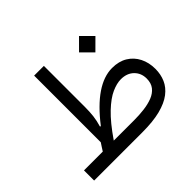

<svg xmlns="http://www.w3.org/2000/svg" viewBox="-143 -855 1063 1063"><g transform="rotate(-45 389.0 -323.0)"><path d="M284 -79.5Q342.3 -164.6 391 -210.6Q439.6 -256.6 479.7 -274.3Q519.7 -292.1 551.7 -292.1Q599.1 -292.1 627.6 -264.2Q656 -236.4 656 -193.6Q656 -157.6 638.1 -135Q620.2 -112.5 589.6 -100.5Q558.9 -88.6 521.2 -84.1Q483.5 -79.5 443.4 -79.5ZM197.9 -79.5H50.7V0H428.8Q512.5 0 569.8 -14.7Q627.1 -29.5 662 -56.2Q696.8 -82.9 712.4 -118.8Q728 -154.7 728 -197.2Q728 -246.9 708.2 -286.1Q688.4 -325.3 651.3 -348Q614.1 -370.6 561.4 -370.6Q431.4 -370.6 289.5 -186.1L285.1 -189.3Q295.5 -223.7 299.2 -255.5Q302.8 -287.2 302.8 -323.1V-645.7H226.6V-123.9Q219.5 -113 212.3 -102.1Q205.1 -91.1 197.9 -79.5ZM493.3 -560.8 557.3 -496.7 621.6 -560.8 557.3 -625Z"/></g></svg>

Font: Estedad-FD VF
Style: Regular
Weight: 100
Designer: Amin Abedi
Version: Version 7.3